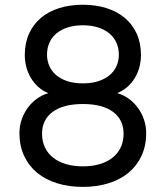

<svg xmlns="http://www.w3.org/2000/svg" viewBox="-20 -754 682 790"><path d="M321 -734.5Q373.5 -734.5 417.5 -720.8Q461.5 -707 493.2 -680.5Q525 -654 542.5 -615.5Q560 -577 560 -527.5Q560 -501.5 553.5 -477.5Q547 -453.5 534.5 -432.8Q522 -412 503.8 -396.2Q485.5 -380.5 462.5 -371Q488.5 -363.5 510.2 -347.5Q532 -331.5 547.8 -309.8Q563.5 -288 572.5 -261.5Q581.5 -235 581.5 -206.5Q581.5 -154 562.2 -112.8Q543 -71.5 508.5 -43Q474 -14.5 426 0.2Q378 15 321 15Q263.5 15 215.5 0.2Q167.5 -14.5 133 -43Q98.5 -71.5 79.2 -112.8Q60 -154 60 -206.5Q60 -235 69 -261.5Q78 -288 93.8 -309.8Q109.5 -331.5 131.2 -347.5Q153 -363.5 179 -370.5Q156 -380 138 -396Q120 -412 107.5 -432.8Q95 -453.5 88.5 -477.5Q82 -501.5 82 -527.5Q82 -577 99.5 -615.5Q117 -654 148.5 -680.5Q180 -707 224 -720.8Q268 -734.5 321 -734.5ZM321 -411Q358 -411 385.5 -420.2Q413 -429.5 431.8 -445.5Q450.5 -461.5 459.8 -483Q469 -504.5 469 -529Q469 -557.5 458.2 -580Q447.5 -602.5 428 -618Q408.5 -633.5 381.2 -641.8Q354 -650 321 -650Q288 -650 260.8 -641.8Q233.5 -633.5 214 -618Q194.5 -602.5 184 -580Q173.5 -557.5 173.5 -529Q173.5 -504.5 182.8 -483Q192 -461.5 210.5 -445.5Q229 -429.5 256.8 -420.2Q284.5 -411 321 -411ZM321 -326Q240.5 -326 196.8 -293.8Q153 -261.5 153 -203.5Q153 -173 164.5 -148.2Q176 -123.5 197.8 -106Q219.5 -88.5 250.8 -79Q282 -69.5 321 -69.5Q360 -69.5 391.2 -79Q422.5 -88.5 444 -106Q465.5 -123.5 477 -148.2Q488.5 -173 488.5 -203.5Q488.5 -261.5 445 -293.8Q401.5 -326 321 -326Z"/></svg>

Font: Vela Sans Med
Style: Regular
Weight: 500
Designer: Principal design: Mikhail Sharanda - project Manrope.
Design modification: Ravid Balaliev
Foundry: Mikhail Sharanda
Version: Version 1.001